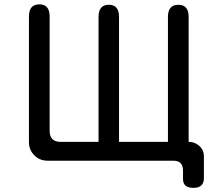

<svg xmlns="http://www.w3.org/2000/svg" viewBox="-20 -743 1040 897"><path d="M488.3 -720.7Q536.1 -720.7 536.1 -664.1V-80.1H764.6V-664.1Q764.6 -720.7 813.5 -720.7Q861.3 -720.7 861.3 -664.1V-80.1Q882.8 -80.1 898.4 -70.3Q932.6 -50.8 932.6 -11.7V88.9Q932.6 134.8 883.8 134.8Q835 134.8 835 93.8V53.7Q835 7.8 790 7.8H203.1Q165 7.8 140.1 -17.6Q115.2 -43 115.2 -79.1V-666Q115.2 -722.7 164.1 -722.7Q211.9 -722.7 211.9 -666V-131.8Q211.9 -80.1 263.7 -80.1H440.4V-664.1Q440.4 -720.7 488.3 -720.7Z"/></svg>

Font: FakePearl
Style: Regular
Weight: 400
Version: Version 1.2